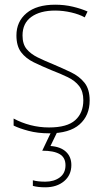

<svg xmlns="http://www.w3.org/2000/svg" viewBox="-20 -609 444 818"><path d="M362 -181Q362 -117 319 -79Q276 -41 189 -41Q141 -41 101.5 -51.5Q62 -62 38 -74V-104Q71 -86 109.5 -76Q148 -66 189 -66Q266 -66 300.5 -97Q335 -128 335 -182Q335 -219 317.5 -242Q300 -265 269 -280Q238 -295 199 -310Q158 -327 124 -343.5Q90 -360 70 -386.5Q50 -413 50 -458Q50 -517 93 -553Q136 -589 215 -589Q255 -589 290.5 -580.5Q326 -572 353 -560L341 -535Q318 -548 283.5 -556Q249 -564 215 -564Q151 -564 113.5 -537Q76 -510 76 -458Q76 -421 93.5 -400Q111 -379 140.5 -364.5Q170 -350 207 -335Q247 -318 282.5 -301Q318 -284 340 -256.5Q362 -229 362 -181ZM284 94Q284 137 253 163Q222 189 173 189Q142 189 120 183V159Q141 165 173 165Q210 165 234.5 147Q259 129 259 95Q259 62 234 47.5Q209 33 160 33L200 -51H226L195 13Q238 16 261 37.5Q284 59 284 94Z"/></svg>

Font: Noto Sans Tamil UI SemiCondensed Thin
Style: Regular
Weight: 100
Width: 4
Designer: Jelle Bosma - Monotype Design Team
Foundry: Monotype Imaging Inc.
Version: Version 2.004; ttfautohint (v1.8.4.7-5d5b)